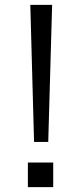

<svg xmlns="http://www.w3.org/2000/svg" viewBox="-20 -772 335 792"><path d="M105 -752H195L179 -186.5H120.5ZM95 -101.5H199.5V0H95Z"/></svg>

Font: Hepta Slab ExtraLight
Style: Regular
Weight: 400
Version: Version 1.102